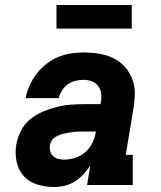

<svg xmlns="http://www.w3.org/2000/svg" viewBox="-20 -737 640 765"><path d="M195 8Q161 8 128 -2Q95 -12 74 -36Q53 -60 46 -93.5Q39 -127 45 -162Q50 -189 63.5 -216Q77 -243 100.5 -262Q124 -281 151.5 -292.5Q179 -304 207 -311Q235 -318 263 -320Q291 -322 319 -322H380L382 -330Q385 -347 383 -364Q381 -381 371.5 -394Q362 -407 346 -413Q330 -419 313 -419Q297 -419 280.5 -415Q264 -411 250 -401Q236 -391 227 -376.5Q218 -362 214 -346H82Q87 -372 98 -396.5Q109 -421 125.5 -442.5Q142 -464 164 -481.5Q186 -499 211 -509.5Q236 -520 261.5 -524Q287 -528 313 -528Q336 -528 358 -525.5Q380 -523 401 -517Q422 -511 440.5 -500.5Q459 -490 473.5 -475Q488 -460 498 -441Q508 -422 513 -401Q518 -380 517 -357.5Q516 -335 513 -312L481 -120H509V0H327L340 -78Q328 -59 312.5 -42.5Q297 -26 278 -14Q259 -2 237.5 3Q216 8 195 8ZM236 -101Q258 -101 280.5 -108.5Q303 -116 321 -132Q339 -148 349 -169.5Q359 -191 362 -213H319Q309 -213 299 -213Q289 -213 279.5 -212Q270 -211 260 -209.5Q250 -208 240.5 -206Q231 -204 221 -200.5Q211 -197 202 -192Q193 -187 187 -178Q181 -169 179 -159Q177 -147 180 -135Q183 -123 191.5 -115Q200 -107 211.5 -104Q223 -101 236 -101ZM505 -623H205V-717H505Z"/></svg>

Font: Iosevka Etoile Heavy Oblique
Style: Regular
Weight: 900
Italic angle: -9°
Designer: Belleve Invis
Foundry: Belleve Invis
Version: Version 15.5.2; ttfautohint (v1.8.4)